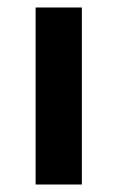

<svg xmlns="http://www.w3.org/2000/svg" viewBox="-20 -492 313 512"><path d="M75 0V-472H198.3V0Z"/></svg>

Font: Panamera Thin
Style: Regular
Weight: 100
Designer: Bastien Sozeau
Foundry: NBR — Bastien Sozeau
Version: Version 3.003;gftools[0.9.33]